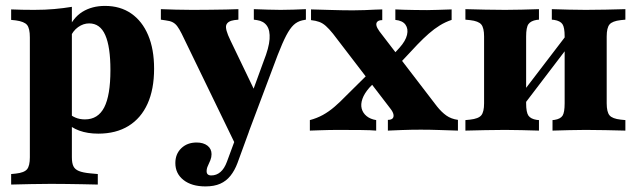

<svg xmlns="http://www.w3.org/2000/svg" viewBox="-20 -451 2201 663"><path d="M155.6 183.9Q119.4 183.9 87.1 184.7Q54.8 185.5 18.5 186.3V150L34.7 148.4Q63.7 145.2 73.4 133.5Q83.1 121.8 83.1 91.9V-209.7H228.2V91.9Q228.2 112.1 233.5 123Q238.7 133.9 252.4 139.5Q266.1 145.2 291.9 147.6L317.7 150V186.3Q288.7 185.5 262.5 185.1Q236.3 184.7 210.1 184.3Q183.9 183.9 155.6 183.9ZM342.7 -430.6Q395.2 -430.6 433.1 -404.4Q471 -378.2 491.5 -329.8Q512.1 -281.5 512.1 -213.7Q512.1 -142.7 489.5 -92.7Q466.9 -42.7 423.8 -16.1Q380.6 10.5 319.4 10.5Q282.3 10.5 253.6 0Q225 -10.5 208.9 -29L214.5 -62.9Q225 -51.6 239.9 -45.2Q254.8 -38.7 273.4 -38.7Q318.5 -38.7 339.9 -80.2Q361.3 -121.8 361.3 -208.9Q361.3 -289.5 343.5 -329.8Q325.8 -370.2 287.9 -370.2Q267.7 -370.2 249.6 -357.3Q231.5 -344.4 221 -319.4L214.5 -346.8Q231.5 -389.5 264.5 -410.1Q297.6 -430.6 342.7 -430.6ZM83.1 -209.7V-321.8Q83.1 -353.2 73.4 -364.9Q63.7 -376.6 34.7 -380.6L18.5 -382.3V-418.5Q38.7 -417.7 56.5 -417.3Q74.2 -416.9 97.6 -416.9Q136.3 -416.9 167.7 -419.8Q199.2 -422.6 228.2 -427.4V-418.5V-209.7Z M802.4 67.7 607.3 -334.7Q599.2 -350.8 592.3 -360.1Q585.5 -369.4 576.2 -374.2Q566.9 -379 552.4 -380.6L535.5 -383.1V-419.4Q556.5 -418.5 586.7 -417.7Q616.9 -416.9 642.7 -416.9H644.4H649.2Q675.8 -416.9 704.8 -417.3Q733.9 -417.7 760.1 -418.1Q786.3 -418.5 803.2 -419.4V-383.1L788.7 -381.5Q766.1 -378.2 761.3 -364.5Q756.5 -350.8 775.8 -311.3L867.7 -120.2L842.7 -108.9L890.3 -239.5Q908.9 -286.3 910.9 -316.1Q912.9 -346 901.6 -362.1Q890.3 -378.2 867.7 -381.5L856.5 -383.1V-419.4Q883.1 -418.5 905.2 -417.7Q927.4 -416.9 949.2 -416.9Q971.8 -416.9 993.1 -417.7Q1014.5 -418.5 1036.3 -419.4V-383.1L1023.4 -380.6Q1006.5 -376.6 994 -364.9Q981.5 -353.2 968.5 -328.6Q955.6 -304 938.7 -260.5L815.3 67.7ZM689.5 192.7Q641.9 192.7 613.7 170.6Q585.5 148.4 585.5 112.1Q585.5 80.6 606 60.9Q626.6 41.1 658.9 41.1Q682.3 41.1 696.4 52Q710.5 62.9 710.5 81.5Q710.5 91.9 706.5 102Q702.4 112.1 698 121.4Q693.5 130.6 693.5 140.3Q693.5 154.8 709.7 154.8Q727.4 154.8 741.1 143.1Q754.8 131.5 763.7 107.3L804.8 -4L839.5 4L800 112.1Q790.3 137.9 775.8 156Q761.3 174.2 740.3 183.5Q719.4 192.7 689.5 192.7Z M1319.4 0V-37.1Q1330.6 -37.1 1335.5 -41.9Q1340.3 -46.8 1338.7 -55.6Q1337.1 -64.5 1328.2 -75.8L1129.8 -334.7Q1116.1 -351.6 1105.2 -361.3Q1094.4 -371 1082.3 -375.4Q1070.2 -379.8 1054 -381.5V-418.5Q1087.1 -417.7 1125.8 -416.5Q1164.5 -415.3 1199.2 -415.3Q1220.2 -415.3 1239.5 -416.1Q1258.9 -416.9 1274.6 -417.7Q1290.3 -418.5 1300 -418.5V-381.5Q1288.7 -381.5 1283.5 -376.6Q1278.2 -371.8 1279.8 -363.3Q1281.5 -354.8 1290.3 -342.7L1488.7 -83.9Q1504.8 -63.7 1521.4 -52Q1537.9 -40.3 1561.3 -37.1V0Q1533.1 -0.8 1499.2 -2Q1465.3 -3.2 1433.1 -3.2Q1400 -3.2 1368.1 -2Q1336.3 -0.8 1319.4 0ZM1050 0V-36.3Q1074.2 -42.7 1094.8 -54Q1115.3 -65.3 1134.7 -81.9Q1154 -98.4 1174.2 -119.4L1260.5 -204.8L1284.7 -178.2L1255.6 -148.4Q1237.9 -128.2 1231.5 -109.7Q1225 -91.1 1229 -75.8Q1233.1 -60.5 1246 -50Q1258.9 -39.5 1279 -36.3V0Q1262.1 -1.6 1226.6 -2Q1191.1 -2.4 1144.4 -2.4Q1128.2 -2.4 1114.1 -2Q1100 -1.6 1085.1 -1.2Q1070.2 -0.8 1050 0ZM1349.2 -220.2 1325 -248.4 1359.7 -286.3Q1380.6 -309.7 1385.5 -330.6Q1390.3 -351.6 1380.2 -365.7Q1370.2 -379.8 1345.2 -382.3V-418.5Q1358.1 -417.7 1375 -417.3Q1391.9 -416.9 1412.1 -416.5Q1432.3 -416.1 1454.8 -416.1Q1474.2 -416.1 1490.7 -416.9Q1507.3 -417.7 1539.5 -418.5V-382.3Q1517.7 -375 1498.8 -363.3Q1479.8 -351.6 1460.9 -335.1Q1441.9 -318.5 1421.8 -297.6Z M2002.4 -2.4Q1972.6 -2.4 1946 -1.6Q1919.4 -0.8 1887.9 0V-36.3L1895.2 -37.1Q1915.3 -40.3 1922.6 -51.6Q1929.8 -62.9 1929.8 -94.4V-209.7H2075V-94.4Q2075 -64.5 2084.7 -52.8Q2094.4 -41.1 2123.4 -37.9L2139.5 -36.3V0Q2103.2 -0.8 2071.4 -1.6Q2039.5 -2.4 2002.4 -2.4ZM1724.2 -2.4Q1687.9 -2.4 1655.6 -1.6Q1623.4 -0.8 1587.1 0V-36.3L1603.2 -37.9Q1632.3 -41.1 1641.9 -52.8Q1651.6 -64.5 1651.6 -94.4V-325Q1651.6 -354.8 1641.9 -366.5Q1632.3 -378.2 1603.2 -381.5L1587.1 -383.1V-419.4Q1623.4 -418.5 1655.6 -417.7Q1687.9 -416.9 1724.2 -416.9Q1754.8 -416.9 1781.9 -417.7Q1808.9 -418.5 1841.1 -419.4V-383.1L1833.1 -382.3Q1812.9 -379 1804.8 -367.7Q1796.8 -356.5 1796.8 -325V-94.4Q1796.8 -62.9 1804.8 -51.6Q1812.9 -40.3 1833.1 -37.1L1841.1 -36.3V0Q1808.9 -0.8 1781.9 -1.6Q1754.8 -2.4 1724.2 -2.4ZM1929.8 -209.7V-325Q1929.8 -356.5 1922.2 -367.7Q1914.5 -379 1893.5 -382.3L1885.5 -383.1V-419.4Q1917.7 -418.5 1944.8 -417.7Q1971.8 -416.9 2002.4 -416.9Q2039.5 -416.9 2071.4 -417.7Q2103.2 -418.5 2139.5 -419.4V-383.1L2123.4 -381.5Q2094.4 -378.2 2084.7 -366.5Q2075 -354.8 2075 -325V-209.7ZM1747.6 -34.7 1746.8 -82.3 1977.4 -383.9V-336.3Z"/></svg>

Font: Playfair 9pt Black
Style: Regular
Weight: 900
Designer: Claus Eggers Sørensen
Foundry: Claus Eggers Sørensen
Version: Version 2.203